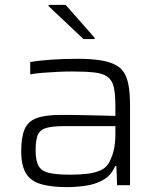

<svg xmlns="http://www.w3.org/2000/svg" viewBox="-20 -759 654 787"><path d="M254 8Q191 8 149 -4Q107 -16 87 -47.5Q67 -79 67 -139Q67 -196 80.5 -228.5Q94 -261 129.5 -274.5Q165 -288 228 -288Q240 -288 265 -288Q290 -288 323 -287Q356 -286 390 -285.5Q424 -285 453 -284V-322Q453 -373 446.5 -401.5Q440 -430 421 -444Q402 -458 366.5 -462Q331 -466 274 -466Q249 -466 216.5 -464.5Q184 -463 153.5 -460.5Q123 -458 104 -454V-505Q141 -511 191 -514.5Q241 -518 297 -518Q352 -518 390.5 -512Q429 -506 453.5 -493Q478 -480 490.5 -458Q503 -436 508 -403Q513 -370 513 -325V0H460L457 -78H452Q436 -40 403 -21.5Q370 -3 330 2.5Q290 8 254 8ZM270 -43Q304 -43 336 -46.5Q368 -50 392.5 -61Q417 -72 429 -96Q442 -122 447.5 -149Q453 -176 453 -210V-242H244Q197 -242 171 -235Q145 -228 135.5 -207Q126 -186 126 -143Q126 -102 137.5 -80Q149 -58 180 -50.5Q211 -43 270 -43ZM322 -599 179 -734V-739H249L368 -604V-599Z"/></svg>

Font: Saira SemiExpanded Light
Style: Regular
Weight: 300
Width: 6
Designer: Hector Gatti with collaboration of the Omnibus-Type team
Foundry: Omnibus-Type
Version: Version 1.101